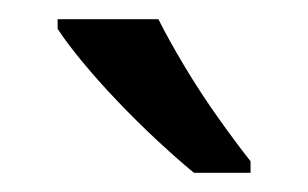

<svg xmlns="http://www.w3.org/2000/svg" viewBox="-20 -786 321 200"><path d="M145 -766Q156 -744 172.5 -716.5Q189 -689 207.5 -663Q226 -637 241 -618V-606H182Q165 -620 144 -639.5Q123 -659 102.5 -680.5Q82 -702 65.5 -722Q49 -742 40 -756V-766Z"/></svg>

Font: Noto Sans Malayalam
Style: Regular
Weight: 400
Designer: Jelle Bosma - Monotype Design Team
Foundry: Monotype Imaging Inc.
Version: Version 2.103